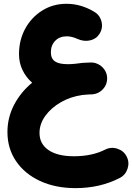

<svg xmlns="http://www.w3.org/2000/svg" viewBox="-20 -639 693 1006"><path d="M19 52.7Q19 -22.9 53.7 -89.6Q88.4 -156.2 148.4 -205.6Q115.7 -234.4 97.7 -272.5Q79.6 -310.5 79.6 -355Q79.6 -429.7 112.5 -489.5Q145.5 -549.3 201.9 -584.2Q258.3 -619.1 328.1 -619.1Q404.8 -619.1 474.6 -576.7Q503.9 -559.1 512 -525.1Q520 -491.2 501.5 -461.9Q484.9 -435.1 452.4 -427.5Q419.9 -419.9 385.7 -435.1Q356 -448.7 329.6 -448.7Q292.5 -448.7 269.5 -425.5Q246.6 -402.3 246.6 -364.7Q246.6 -332 267.8 -317.4Q289.1 -302.7 335.9 -302.7Q351.1 -302.7 372.6 -304.7Q412.1 -311 453.1 -311.5H453.6Q466.3 -312 478.5 -309.1Q478.5 -309.1 478.5 -308.6Q479.5 -308.6 480.5 -308.1Q481 -308.1 481.4 -308.1Q482.4 -307.6 482.9 -307.6Q483.9 -307.1 484.4 -307.1Q484.9 -307.1 484.9 -306.6Q509.3 -298.3 525.4 -276.9Q541.5 -255.4 541.5 -228Q541.5 -195.8 519.8 -172.1Q498 -148.4 466.8 -145Q463.9 -144.5 460.9 -144.5Q453.6 -144 444.1 -144Q434.6 -144 415 -141.6Q412.6 -141.1 410.6 -141.1Q349.1 -132.3 298.3 -103Q247.6 -73.7 217.3 -31.7Q187 10.3 187 57.6Q187 115.2 234.4 147.5Q281.7 179.7 367.2 179.7Q462.4 179.7 530.8 145Q561.5 129.4 595 140.1Q628.4 150.9 643.6 181.2Q659.2 211.4 648.4 244.6Q637.7 277.8 607.4 293.5Q503.9 346.7 376 346.7Q270.5 346.7 189.9 309.3Q109.4 272 64.2 205.6Q19 139.2 19 52.7Z"/></svg>

Font: Mikhak-DS2-FD Black
Style: Regular
Weight: 900
Designer: Amin Abedi
Version: Version 3.2